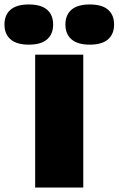

<svg xmlns="http://www.w3.org/2000/svg" viewBox="-102 -840 531 860"><path d="M55.5 0V-595H271V0ZM300 -640Q245.5 -640 218.2 -663.8Q191 -687.5 191 -730Q191 -773 218.2 -796.5Q245.5 -820 300 -820Q355 -820 382 -796.5Q409 -773 409 -730Q409 -687.5 382 -663.8Q355 -640 300 -640ZM27 -640Q-27.5 -640 -54.8 -663.8Q-82 -687.5 -82 -730Q-82 -773 -54.8 -796.5Q-27.5 -820 27 -820Q82 -820 109 -796.5Q136 -773 136 -730Q136 -687.5 109 -663.8Q82 -640 27 -640Z"/></svg>

Font: Encode Sans SC Condensed Thin Black
Style: Regular
Weight: 900
Version: Version 3.002